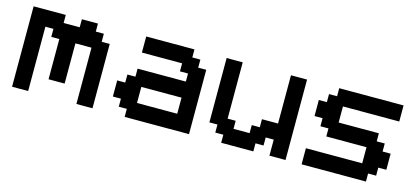

<svg xmlns="http://www.w3.org/2000/svg" viewBox="-48 -827 2497 1153"><g transform="rotate(15 1200.0 -250.0)"><path d="M450 0H550V-400H500V-450H450V-500H350V-450H250V-500H50V0H150V-400H200V-350H250V-100H350V-350H450Z M650 -100H700V-50H750V0H1150V-400H1100V-450H1050V-500H750V-400H1000V-350H1050V-300H750V-250H700V-200H650ZM800 -100V-200H1050V-100Z M1550 0V-50H1600V-100H1650V0H1750V-500H1650V-200H1550V-150H1500V-100H1400V-150H1350V-500H1250V-100H1300V-50H1350V0Z M1850 0H2250V-50H2300V-100H2350V-200H2300V-250H2250V-300H2000V-400H2350V-500H1950V-450H1900V-400H1850V-300H1900V-250H1950V-200H2200V-100H1850Z"/></g></svg>

Font: Matrix Sans Video
Style: Regular
Weight: 400
Designer: Brad Neil
Version: Version 1.100